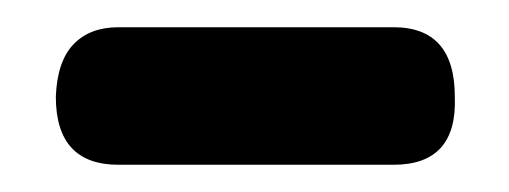

<svg xmlns="http://www.w3.org/2000/svg" viewBox="-20 -466 374 141"><path d="M67 -345Q21 -345 21 -395Q22 -421 34 -433.5Q46 -446 67 -446H269Q314 -446 314 -395Q316 -345 269 -345Z"/></svg>

Font: Gugi
Style: Regular
Weight: 400
Designer: HBKIM, TJKIM
Foundry: TAE System & Typefaces Co.
Version: Version 3.00